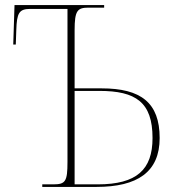

<svg xmlns="http://www.w3.org/2000/svg" viewBox="-20 -734 698 754"><path d="M146 0H359C519 0 607 -58 607 -192C607 -331 533 -387 379 -387H273V-615C273 -693 284 -704 328 -704H389V-714H37L32 -559H42L44 -616C46 -683 55 -699 99 -699H245V-98C245 -21 237 -10 189 -10H146ZM364 -10H273V-377H370C513 -377 579 -333 579 -192C579 -68 517 -10 364 -10Z"/></svg>

Font: Noto Serif Display Thin
Style: Regular
Weight: 100
Designer: Monotype Design Team
Foundry: Monotype Imaging Inc.
Version: Version 2.009